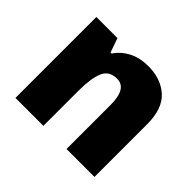

<svg xmlns="http://www.w3.org/2000/svg" viewBox="-129 -746 928 928"><g transform="rotate(45 335.0 -281.5)"><path d="M412.1 -563Q498 -563 552 -514.4Q606 -465.8 606 -359.9V0H415V-301.8Q415 -413.1 348.1 -413.1Q293.9 -413.1 275.4 -368.7Q256.8 -324.2 256.8 -242.2V0H65.9V-553.2H210L235.8 -480H242.7Q269 -519 311.5 -541Q354 -563 412.1 -563Z"/></g></svg>

Font: Nokora Black
Style: Regular
Weight: 900
Designer: Danh Hong
Version: Version 8.000; ttfautohint (v1.8.3)